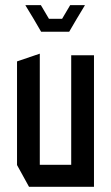

<svg xmlns="http://www.w3.org/2000/svg" viewBox="-20 -722 429 742"><path d="M255.2 0V-508.3H343.2V0H256.2ZM92.2 0 45.8 -84.2V-85.2H255.2V0ZM45.8 -85.2V-484.7L132.8 -514.3H133.8V-85.2ZM220 -649.3 251.2 -702.1H307.8V-701.1L276.6 -649.3ZM109.8 -649.3 78.6 -700.8V-702.1H138L169.2 -649.3ZM138.9 -599.4 109.8 -649.3H276.6L247.4 -599.4Z"/></svg>

Font: Foldit Thin
Style: Regular
Weight: 100
Designer: Sophia Tai
Foundry: Sophia Tai
Version: Version 1.003